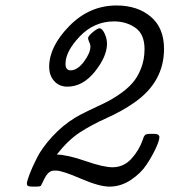

<svg xmlns="http://www.w3.org/2000/svg" viewBox="-20 -676 624 707"><path d="M79.1 0Q79.1 -8.8 88.6 -33.9Q98.1 -59.1 116.5 -95.5Q134.8 -131.8 172.4 -172.9Q210 -213.9 255.9 -242.2Q273.9 -253.4 306.4 -268.8Q338.9 -284.2 364 -296.1Q389.2 -308.1 418 -327.6Q446.8 -347.2 466.3 -368.7Q485.8 -390.1 499 -423.1Q512.2 -456.1 512.2 -495.1Q512.2 -550.3 478.5 -573.7Q444.8 -597.2 399.9 -597.2Q326.7 -597.2 273.9 -542Q221.2 -486.8 221.2 -440.9Q221.2 -417 240.2 -417Q265.1 -417 289.1 -449Q313 -481 313 -504.9Q313 -511.7 308.6 -521.2Q304.2 -530.8 304.2 -535.2Q304.2 -543 321.5 -557.4Q338.9 -571.8 346.2 -571.8Q356 -571.8 365 -553Q374 -534.2 374 -515.1Q374 -468.3 329.6 -412.6Q285.2 -356.9 228 -356.9Q198.2 -356.9 179.7 -377.4Q161.1 -397.9 161.1 -430.2Q161.1 -504.4 235.1 -580.1Q309.1 -655.8 409.2 -655.8Q486.3 -655.8 535.2 -614.5Q584 -573.2 584 -496.1Q584 -374 474.1 -297.9Q430.2 -267.1 373 -241.5Q315.9 -215.8 273.4 -188Q231 -160.2 189 -106.9Q229 -106 294.9 -83Q360.8 -60.1 394 -60.1Q435.1 -60.1 463.6 -91.1Q492.2 -122.1 505.9 -162.1Q506.8 -164.1 507.8 -167.5Q508.8 -170.9 509.3 -171.9Q509.8 -172.9 511.5 -175.5Q513.2 -178.2 514.6 -179.2Q516.1 -180.2 518.1 -181.2Q520 -182.1 523.4 -182.6Q526.9 -183.1 530.8 -183.1H546.9Q566.9 -183.1 566.9 -171.1Q566.9 -159.2 554.4 -131.6Q542 -104 520.5 -71Q499 -38.1 461.9 -13.4Q424.8 11.2 382.8 11.2Q345.7 11.2 277.3 -18.3Q209 -47.9 186 -47.9Q176.3 -47.9 171.9 -46.9Q154.8 -42 143.3 -17.6Q131.8 6.8 129.9 8.8Q127 10.7 115.2 11.2H102.1Q87.9 11.2 83.5 9Q79.1 6.8 79.1 0Z"/></svg>

Font: CMU Concrete
Style: Italic
Weight: 500
Italic angle: -14.04°
Version: Version 0.7.0